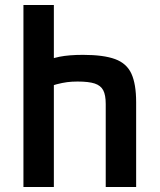

<svg xmlns="http://www.w3.org/2000/svg" viewBox="-20 -750 640 770"><path d="M404 -333Q404 -369 394 -388Q384 -407 360 -415Q336 -423 291 -423Q268 -423 249 -420.5Q230 -418 207 -412Q184 -406 150 -393L141 -496Q181 -515 219 -522.5Q257 -530 313 -530Q395 -530 441.5 -513Q488 -496 507 -454.5Q526 -413 526 -340V0H404ZM74 0V-730H196V0Z"/></svg>

Font: M PLUS Code Latin Expanded SemiBold
Style: Regular
Weight: 600
Width: 7
Designer: Coji Morishita
Foundry: UNDERFOREST DESIGN
Version: Version 1.002; ttfautohint (v1.8.3)